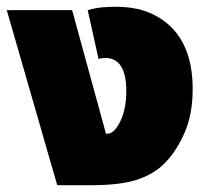

<svg xmlns="http://www.w3.org/2000/svg" viewBox="-20 -547 618 567"><path d="M149 0H246Q334 0 382 -15.5Q430 -31 460 -59Q496 -92 522.5 -149Q549 -206 549 -284Q549 -411 478 -474Q450 -499 412 -513Q374 -527 319 -527Q307 -527 285 -525.5Q263 -524 239 -517L271 -373Q282 -376 290 -376Q353 -376 353 -278Q353 -214 327 -174Q313 -152 296 -152H293L193 -517H0Z"/></svg>

Font: Noto Sans Thai UI Black
Style: Regular
Weight: 900
Designer: Monotype Design Team
Foundry: Monotype Imaging Inc.
Version: Version 1.901